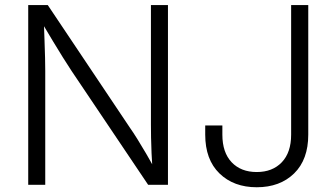

<svg xmlns="http://www.w3.org/2000/svg" viewBox="-20 -748 1356 777"><path d="M94.2 0V-727.5H173.3L504.9 -232.4Q519 -212.4 535.9 -185.3Q552.7 -158.2 571.3 -126.5Q589.8 -94.7 608.4 -60.1L597.2 -59.1Q594.7 -94.2 593.3 -127.9Q591.8 -161.6 591.3 -191.4Q590.8 -221.2 590.8 -244.1V-727.5H659.7V0H579.6L270 -460.4Q252.4 -487.3 234.4 -515.9Q216.3 -544.4 194.6 -580.8Q172.9 -617.2 144 -665.5L157.2 -667.5Q158.7 -622.6 160.2 -583.5Q161.6 -544.4 162.4 -513.4Q163.1 -482.4 163.1 -460.9V0ZM1019 9.8Q925.8 9.8 868.2 -46.1Q810.5 -102.1 810.5 -203.1V-240.2H879.9V-203.1Q879.9 -130.9 917.5 -91.3Q955.1 -51.8 1019 -51.8Q1082.5 -51.8 1120.4 -91.3Q1158.2 -130.9 1158.2 -203.1V-727.5H1227.5V-203.1Q1227.5 -102.1 1170.2 -46.1Q1112.8 9.8 1019 9.8Z"/></svg>

Font: Inter 16pt Light
Style: Regular
Weight: 300
Version: Version 4.001;git-66647c0bb